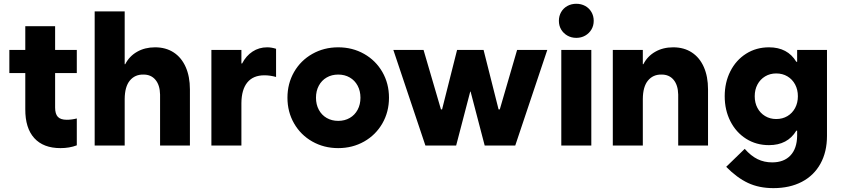

<svg xmlns="http://www.w3.org/2000/svg" viewBox="-20 -767 4436 1012"><path d="M29.3 -503.9H113.3V-628.9H270.5V-503.9H384.8V-381.8H270.5V-200.2Q270.5 -166.5 284.9 -151.1Q299.3 -135.7 332 -135.7Q357.4 -135.7 384.8 -142.6V-1Q346.2 13.7 298.8 13.7Q208.5 13.7 160.6 -39.1Q112.8 -91.8 113.3 -191.4V-381.8H29.3Z M479 -707H637.2V-428.7H640.1Q661.6 -470.7 702.6 -494.1Q743.7 -517.6 797.4 -517.6Q854 -517.6 895.3 -490.7Q936.5 -463.9 958.7 -413.8Q981 -363.8 981 -295.9V0H823.7V-268.6Q822.8 -318.4 799.3 -346.4Q775.9 -374.5 734.9 -374Q690.9 -374.5 664.3 -342.3Q637.7 -310.1 637.2 -245.1V0H479Z M1094.2 -503.9H1252.4V-432.6H1256.3Q1276.9 -472.7 1311 -495.1Q1345.2 -517.6 1388.2 -517.6Q1411.1 -517.6 1435.1 -509.8V-361.3Q1403.8 -370.1 1373.5 -370.1Q1314.5 -370.1 1283.7 -332.5Q1252.9 -294.9 1252.4 -223.1V0H1094.2Z M1495.1 -252Q1495.1 -326.7 1530 -387.5Q1564.9 -448.2 1626.2 -482.9Q1687.5 -517.6 1762.7 -517.6Q1837.9 -517.6 1899.2 -482.9Q1960.4 -448.2 1995.4 -387.5Q2030.3 -326.7 2030.3 -252Q2030.3 -177.2 1995.4 -116.5Q1960.4 -55.7 1899.2 -21Q1837.9 13.7 1762.7 13.7Q1687.5 13.7 1626.2 -21Q1564.9 -55.7 1530 -116.5Q1495.1 -177.2 1495.1 -252ZM1879.9 -252Q1879.9 -287.6 1865 -315.4Q1850.1 -343.3 1823.5 -358.6Q1796.9 -374 1762.7 -374Q1728.5 -374 1701.9 -358.6Q1675.3 -343.3 1660.4 -315.4Q1645.5 -287.6 1645.5 -252Q1645.5 -216.3 1660.4 -188.5Q1675.3 -160.6 1701.9 -145.3Q1728.5 -129.9 1762.7 -129.9Q1796.9 -129.9 1823.5 -145.3Q1850.1 -160.6 1865 -188.5Q1879.9 -216.3 1879.9 -252Z M2053.2 -503.9H2212.4L2304.2 -190.4H2310.1L2389.2 -503.9H2528.8L2607.9 -190.4H2614.3L2705.6 -503.9H2864.7L2695.8 0H2534.7L2460.4 -284.2H2458.5L2384.3 0H2222.2Z M2938.5 -503.9H3096.7V0H2938.5ZM2925.8 -657.2Q2925.8 -682.6 2937.7 -703.4Q2949.7 -724.1 2970.7 -735.6Q2991.7 -747.1 3017.6 -747.1Q3043.5 -747.1 3064.5 -735.6Q3085.4 -724.1 3097.4 -703.4Q3109.4 -682.6 3109.4 -657.2Q3109.4 -631.8 3097.4 -611.6Q3085.4 -591.3 3064.5 -579.3Q3043.5 -567.4 3017.6 -567.4Q2991.7 -567.4 2970.7 -579.3Q2949.7 -591.3 2937.7 -611.6Q2925.8 -631.8 2925.8 -657.2Z M3210 -503.9H3368.2V-428.7H3371.1Q3392.6 -470.7 3433.6 -494.1Q3474.6 -517.6 3528.3 -517.6Q3585 -517.6 3626.2 -490.7Q3667.5 -463.9 3689.7 -413.8Q3711.9 -363.8 3711.9 -295.9V0H3554.7V-268.6Q3553.7 -318.4 3530.3 -346.4Q3506.8 -374.5 3465.8 -374Q3421.9 -374.5 3395.3 -342.3Q3368.7 -310.1 3368.2 -245.1V0H3210Z M4185.5 -259.8Q4185.5 -294.4 4170.9 -321.8Q4156.2 -349.1 4130.4 -364.5Q4104.5 -379.9 4071.3 -379.9Q4038.6 -379.9 4012.7 -364.3Q3986.8 -348.6 3972.4 -321.5Q3958 -294.4 3958 -259.8Q3958 -225.1 3972.4 -198Q3986.8 -170.9 4012.7 -155.3Q4038.6 -139.6 4071.3 -139.6Q4104.5 -139.6 4130.4 -155Q4156.2 -170.4 4170.9 -197.8Q4185.5 -225.1 4185.5 -259.8ZM3807.6 112.3 3905.3 17.6Q3938 54.7 3972.9 71.8Q4007.8 88.9 4049.8 88.9Q4111.8 88.9 4146.2 52.5Q4180.7 16.1 4181.6 -50.8V-78.1H4177.2Q4131.3 -2 4033.2 -2Q3965.8 -2 3912.6 -35.6Q3859.4 -69.3 3829.6 -128.2Q3799.8 -187 3799.8 -259.8Q3799.8 -332.5 3829.6 -391.4Q3859.4 -450.2 3912.6 -483.9Q3965.8 -517.6 4033.2 -517.6Q4131.3 -517.6 4177.2 -441.4H4181.6V-503.9H4338.9V-50.8Q4338.9 33.7 4304.4 95.9Q4270 158.2 4206.3 191.4Q4142.6 224.6 4056.6 224.6Q3981 224.6 3922.6 197.3Q3864.3 169.9 3807.6 112.3Z"/></svg>

Font: Wanted Sans ExtraBold
Style: Regular
Weight: 800
Designer: Original Design by Kil Hyung-jin and Kang Hanbin, Wanted Lab, Inc; Hangeul from Source Han Sans by Jang Soo-young and Ka
Foundry: Wanted Lab, Inc.
Version: Version 1.003